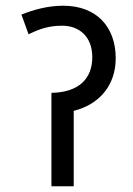

<svg xmlns="http://www.w3.org/2000/svg" viewBox="-20 -652 466 672"><path d="M201 -632C146 -632 95 -617 55 -601L80 -532C117 -550 149 -562 198 -562C257 -562 303 -524 303 -452C303 -380 260 -329 160 -327V0H238V-264C327 -286 385 -353 385 -448C385 -558 318 -632 201 -632Z"/></svg>

Font: Noto Sans Devanagari UI SemiCondensed
Style: Regular
Weight: 400
Width: 4
Designer: Jelle Bosma - Monotype Design Team
Foundry: Monotype Imaging Inc.
Version: Version 2.004